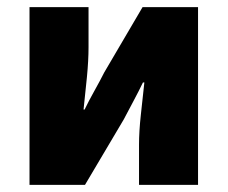

<svg xmlns="http://www.w3.org/2000/svg" viewBox="-20 -520 640 540"><path d="M63 0V-500H229V-387Q229 -350 224.5 -303.5Q220 -257 215 -212H218Q229 -235 245.5 -264.5Q262 -294 273 -316L381 -500H537V0H371V-113Q371 -150 376 -196Q381 -242 386 -288H382Q371 -265 355 -235Q339 -205 328 -184L219 0Z"/></svg>

Font: Source Code Pro Black
Style: Regular
Weight: 900
Monospace: yes
Designer: Paul D. Hunt, Teo Tuominen
Foundry: Adobe Systems Incorporated
Version: Version 2.030;PS 1.000;hotconv 16.6.51;makeotf.lib2.5.65220